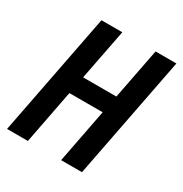

<svg xmlns="http://www.w3.org/2000/svg" viewBox="-158 -790 866 910"><g transform="rotate(30 275.0 -335.0)"><path d="M7 0 137 -670H251L197 -392H379L433 -670H547L417 0H303L360 -295H178L121 0Z"/></g></svg>

Font: Lode Term
Style: Bold Italic
Weight: 700
Italic angle: -11°
Monospace: yes
Designer: Belleve Invis
Foundry: Belleve Invis
Version: Version 29.2.0